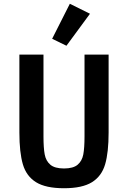

<svg xmlns="http://www.w3.org/2000/svg" viewBox="-20 -988 680 1020"><path d="M211 -698V-264Q211 -202 217.5 -167.5Q224 -133 247.5 -113Q271 -93 320 -93Q369 -93 392.5 -113Q416 -133 422.5 -167.5Q429 -202 429 -264V-698H557V-284Q557 -178 538.5 -115Q520 -52 468.5 -20Q417 12 320 12Q223 12 171.5 -20Q120 -52 101.5 -115Q83 -178 83 -284V-698ZM333 -745 257 -782 351 -968 458 -915Z"/></svg>

Font: Writer SemiBold
Style: Regular
Weight: 600
Monospace: yes
Designer: Mike Abbink, Paul van der Laan, Pieter van Rosmalen
Foundry: Bold Monday
Version: Version 2.001 2020